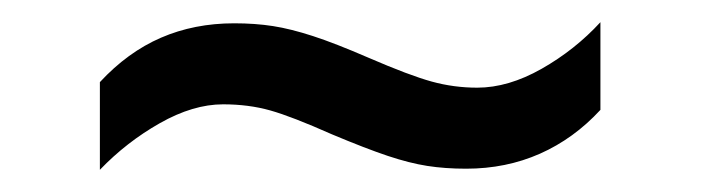

<svg xmlns="http://www.w3.org/2000/svg" viewBox="-20 -409 632 173"><path d="M70 -335Q95 -362 125 -375Q155 -388 191 -388Q210 -388 226 -385.5Q242 -383 262 -376.5Q282 -370 312 -357Q349 -341 369 -335.5Q389 -330 410 -330Q438 -330 468 -347Q498 -364 521 -389V-310Q497 -284 466.5 -270.5Q436 -257 400 -257Q381 -257 365 -259.5Q349 -262 329.5 -268.5Q310 -275 279 -288Q243 -304 223.5 -309.5Q204 -315 181 -315Q154 -315 124 -298Q94 -281 70 -256Z"/></svg>

Font: hexlsinhala05
Style: Book
Weight: 400
Designer: Jelle Bosma - Monotype Design Team
Foundry: Monotype Imaging Inc.
Version: Version 2.003